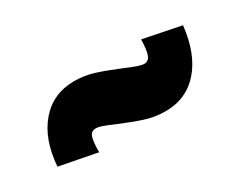

<svg xmlns="http://www.w3.org/2000/svg" viewBox="-41 -484 632 505"><g transform="rotate(-30 275.0 -232.0)"><path d="M230 -172Q214 -179 199.5 -184.5Q185 -190 177 -190Q163 -190 158 -177.5Q153 -165 153 -131L39 -153Q45 -233 85 -279.5Q125 -326 189 -326Q220 -326 248.5 -317Q277 -308 318 -291Q359 -273 372 -273Q385 -273 390.5 -286Q396 -299 397 -333L511 -310Q502 -228 462 -182.5Q422 -137 359 -137Q327 -137 297.5 -146.5Q268 -156 230 -172Z"/></g></svg>

Font: Ysabeau Heavy
Style: Regular
Weight: 800
Designer: Christian Thalmann (Catharsis Fonts)
Version: Version 0.003